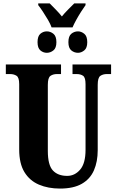

<svg xmlns="http://www.w3.org/2000/svg" viewBox="-20 -1090 682 1120"><path d="M281 -930Q274 -950 260 -974Q246 -998 230.5 -1021.5Q215 -1045 203 -1060V-1070H270Q283 -1057 305 -1034.5Q327 -1012 341 -994Q355 -1012 377.5 -1034.5Q400 -1057 413 -1070H479V-1060Q468 -1045 453 -1021.5Q438 -998 424.5 -973.5Q411 -949 403 -930ZM253 -782Q232 -782 215.5 -796Q199 -810 199 -844Q199 -879 215.5 -893Q232 -907 253 -907Q274 -907 291.5 -893Q309 -879 309 -844Q309 -810 291.5 -796Q274 -782 253 -782ZM435 -782Q413 -782 396 -796Q379 -810 379 -844Q379 -879 396 -893Q413 -907 435 -907Q454 -907 471.5 -893Q489 -879 489 -844Q489 -810 471.5 -796Q454 -782 435 -782ZM330 10Q261 10 207 -13Q153 -36 122.5 -86Q92 -136 92 -218V-599Q92 -638 76.5 -648Q61 -658 39 -658H14V-714H336V-658H312Q290 -658 274.5 -647.5Q259 -637 259 -595V-210Q259 -127 288.5 -95.5Q318 -64 372 -64Q416 -64 447.5 -100.5Q479 -137 479 -216V-599Q479 -638 464.5 -648Q450 -658 427 -658H403V-714H628V-658H603Q581 -658 565.5 -647.5Q550 -637 550 -595V-214Q550 -147 528 -96.5Q506 -46 457.5 -18Q409 10 330 10Z"/></svg>

Font: Noto Serif ExtraCondensed Black
Style: Regular
Weight: 900
Width: 2
Designer: Monotype Design Team
Foundry: Monotype Imaging Inc.
Version: Version 2.015; ttfautohint (v1.8.4.7-5d5b)